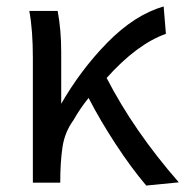

<svg xmlns="http://www.w3.org/2000/svg" viewBox="-20 -561 575 596"><path d="M434 15Q388 -39 339.5 -113Q291 -187 255 -257Q229 -225 208 -188Q181 -151 174 -104.5Q167 -58 167 6H82V-381Q82 -468 71 -527H159Q170 -468 170 -400V-232H166Q229 -343 313.5 -429Q398 -515 488 -541L495 -456Q405 -424 311 -319Q396 -154 535 5Z"/></svg>

Font: LXGW 975 Gothic SC
Style: Regular
Weight: 400
Version: Version 2.01;February 25, 2021